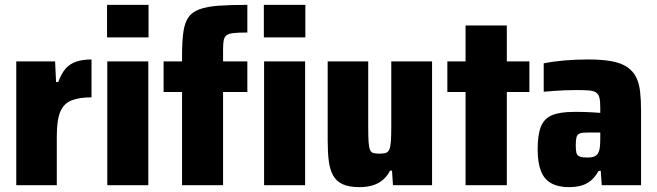

<svg xmlns="http://www.w3.org/2000/svg" viewBox="-20 -763 2707 791"><path d="M47 0V-510H207L211 -425H220Q233 -461 251 -481Q269 -501 295.5 -509.5Q322 -518 357 -518V-362Q307 -362 275 -349.5Q243 -337 228.5 -303Q214 -269 214 -203V0Z M421 -609V-743H592V-609ZM422 0V-510H591V0Z M730 0V-384H654V-510H730V-534Q730 -593 735.5 -631.5Q741 -670 756.5 -692Q772 -714 802.5 -725Q833 -736 881 -739.5Q929 -743 999 -743V-629Q965 -629 944.5 -627Q924 -625 914.5 -618.5Q905 -612 902 -598.5Q899 -585 899 -560V-510H999V-384H899V0ZM1068 0V-510H1237V0ZM1067 -609V-743H1238V-609Z M1461 8Q1418 8 1392 -4Q1366 -16 1352.5 -40Q1339 -64 1334.5 -99.5Q1330 -135 1330 -183V-510H1497V-237Q1497 -199 1498.5 -177.5Q1500 -156 1504.5 -145.5Q1509 -135 1518.5 -132.5Q1528 -130 1544 -130Q1561 -130 1570.5 -133.5Q1580 -137 1584.5 -148.5Q1589 -160 1590.5 -183.5Q1592 -207 1592 -246V-510H1760V0H1599L1595 -60H1587Q1574 -35 1555 -20Q1536 -5 1512.5 1.5Q1489 8 1461 8Z M1898 0V-384H1823V-510H1898V-658H2068V-510H2161V-384H2068V0Z M2324 8Q2280 8 2251 -8Q2222 -24 2208.5 -58.5Q2195 -93 2195 -148Q2195 -208 2208.5 -241.5Q2222 -275 2254.5 -288.5Q2287 -302 2344 -302Q2353 -302 2365.5 -302Q2378 -302 2393 -301.5Q2408 -301 2423.5 -300Q2439 -299 2453 -298V-319Q2453 -346 2449.5 -360.5Q2446 -375 2435.5 -382Q2425 -389 2405 -390.5Q2385 -392 2352 -392Q2330 -392 2307 -391Q2284 -390 2262 -388.5Q2240 -387 2220 -385V-502Q2259 -510 2305.5 -514Q2352 -518 2404 -518Q2462 -518 2501 -510.5Q2540 -503 2564 -486.5Q2588 -470 2600.5 -445.5Q2613 -421 2617 -386.5Q2621 -352 2621 -308V0H2459L2455 -59H2446Q2431 -32 2412.5 -17.5Q2394 -3 2371.5 2.5Q2349 8 2324 8ZM2400 -114Q2413 -114 2421.5 -116Q2430 -118 2436.5 -123Q2443 -128 2446 -136Q2450 -144 2451.5 -158.5Q2453 -173 2453 -192V-217H2398Q2378 -217 2368 -213Q2358 -209 2355 -197.5Q2352 -186 2352 -163Q2352 -143 2355 -132.5Q2358 -122 2368.5 -118Q2379 -114 2400 -114Z"/></svg>

Font: Saira SemiCondensed ExtraBold
Style: Regular
Weight: 800
Width: 4
Designer: Hector Gatti with collaboration of the Omnibus-Type team
Foundry: Omnibus-Type
Version: Version 1.101